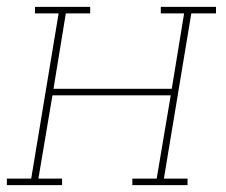

<svg xmlns="http://www.w3.org/2000/svg" viewBox="-38 -540 658 560"><path d="M-18 0V-19H53L133 -501H64V-520H225V-501H154L118 -281H463L499 -501H431V-520H592V-501H520L440 -19H509V0H348V-19H419L460 -262H115L74 -19H143V0Z"/></svg>

Font: Iosevka Etoile Thin Oblique
Style: Regular
Weight: 100
Italic angle: -9°
Designer: Belleve Invis
Foundry: Belleve Invis
Version: Version 15.5.2; ttfautohint (v1.8.4)